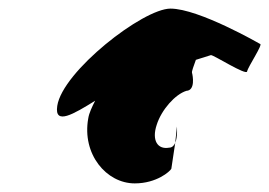

<svg xmlns="http://www.w3.org/2000/svg" viewBox="-20 -720 625 446"><path d="M113 -474C106 -428 151 -455 201 -486C194 -472 187 -458 185 -445C170 -362 227 -294 293 -294C344 -294 375 -322 378 -328L387 -388C384 -381 379 -377 373 -377C346 -372 332 -394 344 -430C355 -465 387 -501 413 -509C434 -510 428 -544 426 -551C425 -554 430 -567 435 -581L470 -592C477 -592 552 -544 554 -554C556 -565 592 -618 584 -618C584 -618 442 -700 376 -700C312 -700 125 -554 113 -474ZM391 -426 387 -388C393 -402 391 -426 391 -426Z"/></svg>

Font: Ampere
Style: CndIta
Weight: 400
Version: Version 1